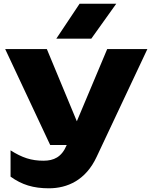

<svg xmlns="http://www.w3.org/2000/svg" viewBox="-20 -836 817 1037"><path d="M244 181C343 181 443 138 502 11L776 -571H559L395 -181L233 -571H8L251 -53H341L340 -52C313 13 270 32 215 32C149 32 100 16 37 -24V118C98 162 160 181 244 181ZM284 -627H473L608 -816H410Z"/></svg>

Font: Bounded
Style: Bold
Weight: 700
Designer: Vlad Churkin
Version: Version 3.0